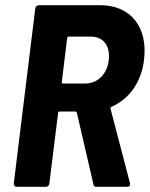

<svg xmlns="http://www.w3.org/2000/svg" viewBox="-20 -720 577 740"><path d="M351 0H470C479 0 483 -5 481 -14L406 -301C405 -304 406 -307 409 -308C478 -338 525 -403 535 -489C551 -615 484 -700 366 -700H130C123 -700 117 -695 116 -688L33 -12C33 -5 37 0 44 0H157C164 0 169 -5 170 -12L204 -285C204 -288 206 -290 209 -290H271C274 -290 275 -288 276 -286L340 -10C341 -3 344 0 351 0ZM245 -579H330C378 -579 406 -544 399 -488C393 -433 355 -398 308 -398H222C220 -398 218 -400 218 -403L239 -574C240 -577 242 -579 245 -579Z"/></svg>

Font: Barlow Semi Condensed
Style: Bold Italic
Weight: 700
Width: 4
Italic angle: -7°
Designer: Jeremy Tribby
Foundry: Tribby Type
Version: Version 1.422;hotconv 1.0.109;makeotfexe 2.5.65596